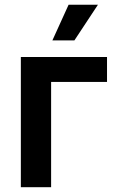

<svg xmlns="http://www.w3.org/2000/svg" viewBox="-20 -785 487 805"><path d="M428.7 -545.9V-441.4H194.3V0H67.4V-545.9ZM199.7 -615.7 267.6 -765.1H390.6L292 -615.7Z"/></svg>

Font: Inter-SemiBold
Style: Regular
Weight: 600
Designer: Rasmus Andersson
Foundry: rsms
Version: Version 4.000;git-a52131595